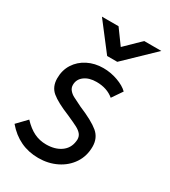

<svg xmlns="http://www.w3.org/2000/svg" viewBox="-195 -820 815 921"><g transform="rotate(30 212.5 -360.0)"><path d="M-13 -75 38 -128Q69 -95 100 -80Q131 -65 167 -65Q216 -65 248 -87.5Q280 -110 285 -150L286 -160Q286 -178 276 -190Q266 -202 248 -211.5Q230 -221 187 -240Q118 -268 86.5 -294Q55 -320 55 -367Q55 -412 77 -446.5Q99 -481 137.5 -500.5Q176 -520 223 -520Q264 -520 303 -506Q342 -492 363 -471L324 -414Q286 -446 228 -446Q187 -446 161.5 -427Q136 -408 136 -377Q136 -361 146 -349Q156 -337 170 -329.5Q184 -322 219 -305Q298 -272 332 -243.5Q366 -215 366 -167Q366 -115 339.5 -75Q313 -35 267.5 -12.5Q222 10 167 10Q59 10 -13 -75ZM93 -730H185L244 -649L327 -730H422L265 -579H209Z"/></g></svg>

Font: Bellota
Style: Bold Italic
Weight: 700
Italic angle: -7.5°
Designer: Kemie Guaida
Foundry: Kemie Guaida
Version: Version 4.001